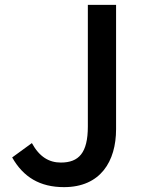

<svg xmlns="http://www.w3.org/2000/svg" viewBox="-20 -756 590 789"><path d="M243 13C393 13 457 -93 457 -225V-736H341V-236C341 -128 304 -88 230 -88C182 -88 142 -111 111 -168L30 -109C76 -28 144 13 243 13Z"/></svg>

Font: Kinto Sans Med
Style: Regular
Weight: 500
Designer: Authors: Ryoko NISHIZUKA  (kana & ideographs); Paul D. Hunt (Latin, Greek & Cyrillic); Wenlong ZHANG  (bopomofo); Sandol
Foundry: Adobe Systems Incorporated, ookami Inc.
Version: Version 0.001